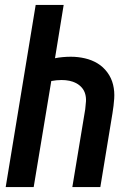

<svg xmlns="http://www.w3.org/2000/svg" viewBox="-20 -755 540 775"><path d="M3 0 124 -735H237L202 -520Q217 -523 233.5 -524.5Q250 -526 266 -526Q295 -526 323 -519.5Q351 -513 374 -499Q397 -485 413.5 -462.5Q430 -440 436.5 -413Q443 -386 441 -357Q439 -328 434 -298L385 0H272L324 -314Q326 -330 327 -345.5Q328 -361 324 -375.5Q320 -390 310.5 -401Q301 -412 288 -419Q275 -426 260 -429Q245 -432 229 -432Q219 -432 208 -431Q197 -430 187 -428L116 0Z"/></svg>

Font: Iosevka Curly
Style: Bold Italic
Weight: 700
Italic angle: -9°
Monospace: yes
Designer: Belleve Invis
Foundry: Belleve Invis
Version: Version 22.1.2; ttfautohint (v1.8.4)